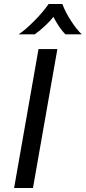

<svg xmlns="http://www.w3.org/2000/svg" viewBox="-20 -947 432 967"><path d="M174 -700H269L146 0H51ZM225 -927H294Q310 -884 339 -840Q368 -796 392 -774H310Q293 -790 276.5 -815Q260 -840 249 -862Q234 -842 206.5 -816.5Q179 -791 155 -774H74Q107 -796 151 -840Q195 -884 225 -927Z"/></svg>

Font: KoHo Medium
Style: Italic
Weight: 500
Italic angle: -10°
Designer: Cadson Demak & Katatrad Team
Foundry: Cadson Demak Co.,Ltd.
Version: Version 1.000